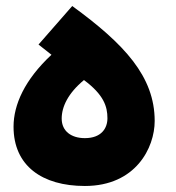

<svg xmlns="http://www.w3.org/2000/svg" viewBox="-20 -613 584 638"><path d="M262 5C431 5 494 -122 494 -211C494 -359 393 -467 220 -593L108 -465L151 -431C62 -348 25 -265 25 -192C25 -62 120 5 262 5ZM262 -154C217 -154 185 -177 185 -219C185 -258 206 -303 259 -347C325 -298 337 -259 337 -220C337 -187 317 -154 262 -154Z"/></svg>

Font: Noto Sans Arabic UI Bk
Style: Regular
Weight: 900
Designer: Monotype Design Team, Nadine Chahine and Nizar Qandah
Foundry: Monotype Imaging Inc.
Version: Version 2.010